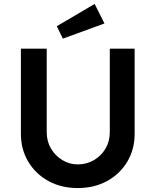

<svg xmlns="http://www.w3.org/2000/svg" viewBox="-20 -948 789 974"><path d="M86 -269V-701H217V-278Q217 -231 238.5 -194.5Q260 -158 296 -136Q332 -114 374 -114Q420 -114 457 -136Q494 -158 515.5 -194.5Q537 -231 537 -278V-701H663V-269Q663 -190 625.5 -127.5Q588 -65 523 -29.5Q458 6 374 6Q291 6 226 -29.5Q161 -65 123.5 -127.5Q86 -190 86 -269ZM299 -752 268 -815 460 -928 510 -829Z"/></svg>

Font: Mach Medium
Style: Regular
Weight: 500
Version: Version 1.002